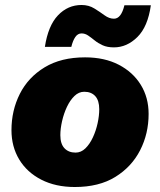

<svg xmlns="http://www.w3.org/2000/svg" viewBox="-20 -740 642 770"><path d="M280 10Q203 10 145.5 -19.5Q88 -49 57 -100.5Q26 -152 26 -218Q26 -297 59.5 -363.5Q93 -430 159 -470Q225 -510 321 -510Q399 -510 456 -480.5Q513 -451 544.5 -400Q576 -349 576 -283Q576 -204 542 -137.5Q508 -71 442.5 -30.5Q377 10 280 10ZM283 -128Q305 -128 322.5 -145Q340 -162 352.5 -189Q365 -216 371.5 -246Q378 -276 378 -302Q378 -337 362 -354.5Q346 -372 318 -372Q296 -372 278.5 -355Q261 -338 248.5 -311.5Q236 -285 229 -254.5Q222 -224 222 -198Q222 -163 238.5 -145.5Q255 -128 283 -128ZM585 -719Q573 -633 531 -591.5Q489 -550 437 -550Q410 -550 391.5 -558.5Q373 -567 359.5 -578Q346 -589 333.5 -597.5Q321 -606 307 -606Q292 -606 282 -591.5Q272 -577 266 -552H160Q173 -637 212.5 -678.5Q252 -720 307 -720Q336 -720 358.5 -706Q381 -692 399.5 -678.5Q418 -665 437 -665Q466 -665 479 -719Z"/></svg>

Font: Work Sans ExtraBold
Style: Italic
Weight: 800
Italic angle: -13°
Designer: Wei Huang
Foundry: Wei Huang
Version: Version 2.012; ttfautohint (v1.8.3)